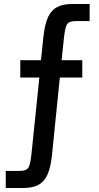

<svg xmlns="http://www.w3.org/2000/svg" viewBox="-20 -730 499 966"><path d="M138 48 178 -340H82V-427H186L199 -550Q206 -610 222 -644.5Q238 -679 267.5 -694.5Q297 -710 345 -710H431V-624H366Q341 -624 329 -618Q317 -612 311.5 -595Q306 -578 302 -542L290 -427H394V-340H281L241 56Q234 116 218 150.5Q202 185 172.5 200.5Q143 216 95 216H9V130H74Q99 130 111 124Q123 118 128.5 101Q134 84 138 48Z"/></svg>

Font: MedMera Sans Display
Style: Regular
Weight: 500
Designer: Kasper Nordkvist
Foundry: UNCUT.wtf
Version: Version 1.300